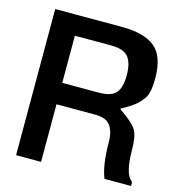

<svg xmlns="http://www.w3.org/2000/svg" viewBox="-93 -681 700 761"><g transform="rotate(15 256.5 -300.0)"><path d="M479.5 -138.7Q479.5 -41 511.7 -16.6H512.7V0H403.3V-1Q382.8 -53.7 382.8 -142.6Q382.8 -186.5 365.7 -211.4Q348.6 -236.3 301.8 -236.3H143.6V0H41V-599.6H314.5Q407.2 -599.6 451.2 -563Q495.1 -526.4 495.1 -436.5Q495.1 -377.9 479.5 -355Q463.9 -332 443.8 -316.9Q423.8 -301.8 391.6 -284.2Q448.2 -246.1 464.8 -219.7Q479.5 -194.3 479.5 -138.7ZM292 -517.6H143.6V-324.2H292Q344.7 -324.2 363.8 -346.7Q382.8 -369.1 382.8 -418.9Q382.8 -468.8 363.8 -493.2Q344.7 -517.6 292 -517.6Z"/></g></svg>

Font: RIT TN Joy
Style: Extra Bold
Weight: 800
Designer: Hussain K H
Foundry: Rachana Institute of Typography
Version: 1.6.2